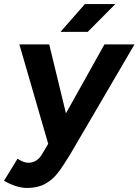

<svg xmlns="http://www.w3.org/2000/svg" viewBox="-50 -720 687 952"><path d="M-30 176 37 67Q68 87 90 87Q135 87 160 42L189 -7L46 -500H194L277 -158L468 -500H617L300 42Q264 102 237 137Q210 172 173 192Q136 212 84 212Q57 212 25.5 201.5Q-6 191 -30 176ZM371 -700H522L385 -562H250Z"/></svg>

Font: Oak Sans
Style: Bold Italic
Weight: 700
Italic angle: -9.5°
Foundry: Erik Kennedy, Walven
Version: Version 1.000